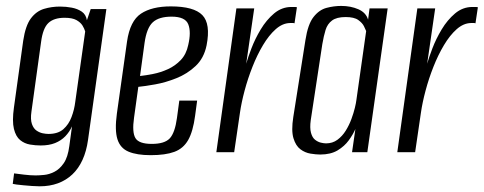

<svg xmlns="http://www.w3.org/2000/svg" viewBox="-20 -524 1665 661"><path d="M116.5 117.4Q105.2 117.4 90.3 116.3Q75.3 115.2 61.2 113.9Q47.1 112.6 37 111.3Q26.9 110 23.9 109L28.5 72.9Q40.7 74.4 62.6 77.2Q84.6 79.9 102.6 79.9Q114.6 79.9 131.9 78.2Q149.3 76.6 167.2 67.5Q185.2 58.5 199.5 37.8Q213.7 17.1 218.6 -21L227.9 -89Q219.3 -69.9 204.8 -54.8Q190.2 -39.8 169.6 -31.5Q148.9 -23.2 119.8 -23.2Q102 -23.2 83.2 -26.4Q64.3 -29.6 49.4 -41.7Q34.5 -53.8 27.9 -80.4Q21.4 -107 28 -154L59.9 -383.9Q67.7 -435.7 86.2 -460.5Q104.8 -485.3 131.2 -493.4Q157.5 -501.4 186.6 -501.4Q207.6 -501.4 227.2 -497.6Q246.8 -493.9 261.3 -484.1Q275.9 -474.3 279.2 -454.3L292.3 -492.9H346.2L283 -42Q277.6 -3.3 264 26.5Q250.4 56.3 229.1 76.4Q207.8 96.5 179.5 107Q151.2 117.4 116.5 117.4ZM146.8 -62.9Q179.6 -62.9 198.2 -79.3Q216.8 -95.7 226.3 -121.2Q235.9 -146.7 239 -172.7L273.3 -415.7Q270.6 -425.2 264 -436.1Q257.3 -446.9 243.1 -454.9Q228.8 -462.8 202.5 -462.8Q165.6 -462.8 146.6 -444.9Q127.6 -427 121.4 -379.4L88.2 -139.5Q84.4 -112.7 89.9 -97.1Q95.4 -81.4 105.8 -74.4Q116.2 -67.3 127.3 -65.1Q138.5 -62.9 146.8 -62.9Z M498.6 10.2Q451.3 10.2 422.7 -1.8Q394.1 -13.7 384.3 -44.6Q374.5 -75.5 382.4 -133.1L417.4 -381.5Q427.7 -452 465.3 -477Q503 -502 568 -502Q647.5 -502 676.6 -472Q705.7 -442 691.2 -367.9Q682.3 -323.9 653.5 -296.8Q624.8 -269.7 587.3 -254.8Q549.9 -239.8 514.1 -233.5Q478.4 -227.1 456.2 -225L441.5 -119.1Q434.2 -68.5 446.3 -48.5Q458.3 -28.6 502.5 -28.6Q546.8 -28.6 564.6 -47.8Q582.3 -67.1 589.2 -117.7L597.3 -177.6H658.7L651.7 -125.6Q644.5 -71.2 627.8 -41.9Q611.1 -12.6 580.2 -1.2Q549.2 10.2 498.6 10.2ZM462.1 -262.3Q481.8 -264.4 507.5 -269.5Q533.2 -274.5 558.4 -286Q583.5 -297.5 602.5 -317.5Q621.5 -337.6 628 -369Q638.6 -413.8 628.2 -440.2Q617.8 -466.7 570.7 -466.7Q527 -466.7 505.9 -447.2Q484.8 -427.6 477.6 -375.8Z M724.8 0 793.8 -495H855.2L827.6 -304.6Q833.2 -324.9 845.6 -357.4Q857.9 -389.9 877.5 -422.6Q897.1 -455.3 923.6 -477.7Q950.2 -500 983.2 -500Q987.2 -500 993.2 -500Q999.2 -500 1002.2 -499L993.9 -443.7Q991.9 -444.7 987.4 -444.9Q982.9 -445 977.9 -444.7Q952.5 -444.1 929 -423.3Q905.6 -402.5 885.4 -368.6Q865.2 -334.7 849.2 -294.1Q833.2 -253.6 822.2 -212.4Q811.2 -171.2 806.2 -136.6L786.2 0Z M1082.3 8Q1068.1 8 1049.1 4.9Q1030.1 1.8 1014.2 -10.1Q998.2 -22 990.3 -48.1Q982.4 -74.2 989.7 -121L1031.5 -386Q1039.9 -440.7 1059.4 -465.5Q1078.9 -490.3 1104.2 -496.9Q1129.5 -503.6 1154.6 -503.6Q1187.5 -503.6 1213.8 -492.1Q1240.2 -480.5 1247.2 -456.2L1252.2 -495H1314.6L1244.6 0H1192L1203.5 -79.8Q1195.5 -61.3 1180.8 -41Q1166.1 -20.7 1142.3 -6.3Q1118.4 8 1082.3 8ZM1102.5 -30.4Q1124.9 -30.4 1141.7 -42.8Q1158.5 -55.2 1170.3 -74.2Q1182.1 -93.2 1189.8 -114.2Q1197.5 -135.2 1201.7 -152.7Q1205.9 -170.2 1206.9 -179.3L1240.6 -417.1Q1238.6 -422.4 1233 -433.7Q1227.5 -445 1213.4 -455.1Q1199.4 -465.3 1169.8 -465.3Q1139 -465.3 1123.1 -453.4Q1107.2 -441.6 1100.8 -420.8Q1094.4 -399.9 1089.6 -371.8L1049.9 -110.9Q1046.1 -83.5 1050.6 -67Q1055.1 -50.4 1064.6 -42.9Q1074.2 -35.4 1084.6 -32.9Q1095.1 -30.4 1102.5 -30.4Z M1347.8 0 1416.8 -495H1478.2L1450.6 -304.6Q1456.2 -324.9 1468.6 -357.4Q1480.9 -389.9 1500.5 -422.6Q1520.1 -455.3 1546.6 -477.7Q1573.2 -500 1606.2 -500Q1610.2 -500 1616.2 -500Q1622.2 -500 1625.2 -499L1616.9 -443.7Q1614.9 -444.7 1610.4 -444.9Q1605.9 -445 1600.9 -444.7Q1575.5 -444.1 1552 -423.3Q1528.6 -402.5 1508.4 -368.6Q1488.2 -334.7 1472.2 -294.1Q1456.2 -253.6 1445.2 -212.4Q1434.2 -171.2 1429.2 -136.6L1409.2 0Z"/></svg>

Font: Alumni Sans Thin
Style: Italic
Weight: 100
Italic angle: -8°
Designer: Robert E. Leuschke
Foundry: Robert E. Leuschke
Version: Version 1.016